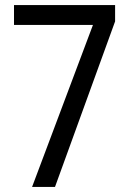

<svg xmlns="http://www.w3.org/2000/svg" viewBox="-20 -734 512 754"><path d="M106 0H196L432 -650V-714H35V-636H345Z"/></svg>

Font: Noto Sans Khmer Condensed
Style: Regular
Weight: 400
Width: 3
Designer: Danh Hong and the Monotype Design Team
Foundry: Monotype Imaging Inc.
Version: Version 2.004